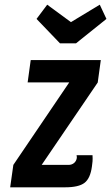

<svg xmlns="http://www.w3.org/2000/svg" viewBox="-20 -799 474 819"><path d="M97.9 -447.4H275.3L36.9 -95.6L23.4 0H257.4Q315.9 0 340.6 -19.1Q365.3 -38.1 372.1 -88.7Q373.9 -98.9 374.7 -110.6Q375.6 -122.4 374.6 -137H306.6Q308.3 -128.1 307.6 -125Q305.6 -111.9 295.9 -103.7Q286.1 -95.6 272.4 -95.6H157.7L396.9 -447.1L410 -542.7H111ZM304.4 -614.3 434 -718.3 405.6 -779 282.6 -704.6 181.4 -779 135.9 -718.3 235.7 -614.3Z"/></svg>

Font: Secuela ExtLt
Style: Italic
Weight: 200
Italic angle: -8°
Designer: Fernando Haro
Foundry: deFharo
Version: Version 1.704